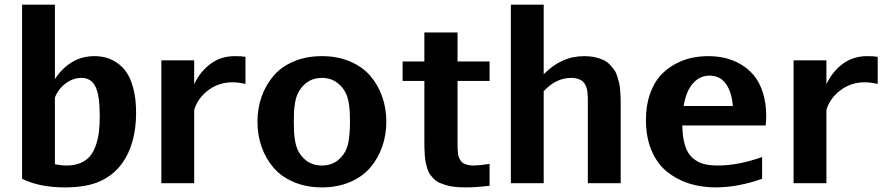

<svg xmlns="http://www.w3.org/2000/svg" viewBox="-20 -790 3822 828"><path d="M566.9 -304.2Q566.9 -169.9 506.8 -85.9Q470.2 -35.2 411.9 -8.5Q353.5 18.1 259.8 18.1Q149.9 18.1 75.2 -19V-770H216.8V-448.7Q246.1 -494.6 289.3 -521.2Q332.5 -547.9 387.2 -547.9Q412.1 -547.9 435.1 -542.2Q458 -536.6 482.9 -520.3Q507.8 -503.9 525.6 -478Q543.5 -452.1 555.2 -407.5Q566.9 -362.8 566.9 -304.2ZM268.1 -76.2Q302.2 -76.2 327.9 -87.4Q353.5 -98.6 368.9 -117.4Q384.3 -136.2 393.8 -164.6Q403.3 -192.9 406.7 -222.7Q410.2 -252.4 410.2 -290Q410.2 -379.9 391.4 -417Q372.6 -454.1 331.1 -454.1Q295.4 -454.1 263.7 -430.7Q231.9 -407.2 216.8 -369.6V-81.5Q243.7 -76.2 268.1 -76.2Z M1038.6 -428.2Q1006.8 -435.1 981.4 -435.1Q924.8 -435.1 879.4 -401.9Q834 -368.7 817.4 -316.4V0H675.8V-529.8H817.4V-426.8Q843.8 -482.4 888.4 -515.1Q933.1 -547.9 992.7 -547.9Q1023.4 -547.9 1038.6 -544.9Z M1489.3 -265.1Q1489.3 -292 1488.3 -309.3Q1487.3 -326.7 1483.4 -349.4Q1479.5 -372.1 1470.2 -390.4Q1460.9 -408.7 1446.3 -422.9Q1415 -454.1 1368.2 -454.1Q1321.3 -454.1 1290 -422.9Q1275.4 -408.7 1266.1 -390.4Q1256.8 -372.1 1252.9 -349.4Q1249 -326.7 1248 -309.3Q1247.1 -292 1247.1 -265.1Q1247.1 -238.3 1248 -220.9Q1249 -203.6 1252.9 -180.7Q1256.8 -157.7 1266.1 -139.4Q1275.4 -121.1 1290 -106.9Q1320.8 -76.2 1368.2 -76.2Q1415.5 -76.2 1446.3 -106.9Q1473.6 -133.8 1481.4 -171.6Q1489.3 -209.5 1489.3 -265.1ZM1368.2 -547.9Q1435.5 -547.9 1489.5 -524.9Q1543.5 -502 1577.1 -462.6Q1610.8 -423.3 1628.4 -372.8Q1646 -322.3 1646 -265.1Q1646 -208 1628.4 -157.7Q1610.8 -107.4 1577.4 -67.9Q1543.9 -28.3 1490 -5.1Q1436 18.1 1368.2 18.1Q1300.8 18.1 1246.8 -4.9Q1192.9 -27.8 1159.2 -67.4Q1125.5 -106.9 1107.9 -157.5Q1090.3 -208 1090.3 -265.1Q1090.3 -322.3 1107.9 -372.3Q1125.5 -422.4 1158.9 -462.2Q1192.4 -502 1246.3 -524.9Q1300.3 -547.9 1368.2 -547.9Z M1953.1 -171.9Q1953.1 -157.7 1953.4 -149.9Q1953.6 -142.1 1954.8 -130.4Q1956.1 -118.7 1958.7 -112.1Q1961.4 -105.5 1966.3 -97.7Q1971.2 -89.8 1978.5 -85.9Q1985.8 -82 1996.8 -79.1Q2007.8 -76.2 2022 -76.2Q2042.5 -76.2 2091.3 -83V11.2Q2031.7 18.1 1989.3 18.1Q1963.4 18.1 1941.9 15.9Q1920.4 13.7 1903.8 8.5Q1887.2 3.4 1874 -2.4Q1860.8 -8.3 1851.1 -18.6Q1841.3 -28.8 1834.5 -37.8Q1827.6 -46.9 1823 -61.8Q1818.4 -76.7 1815.9 -88.6Q1813.5 -100.6 1812 -119.6Q1810.5 -138.7 1810.3 -153.1Q1810.1 -167.5 1810.1 -189.9V-440.9H1716.3V-524.9H1810.1V-649.9H1953.1V-524.9H2091.3V-440.9H1953.1Z M2515.1 -351.1Q2515.1 -364.7 2514.9 -372.6Q2514.6 -380.4 2513.2 -392.8Q2511.7 -405.3 2509.3 -412.6Q2506.8 -419.9 2501.5 -428.7Q2496.1 -437.5 2488.8 -442.4Q2481.4 -447.3 2470 -450.7Q2458.5 -454.1 2443.8 -454.1Q2377.4 -454.1 2324.7 -396.5V0H2183.1V-770H2324.7V-469.7Q2400.4 -547.9 2500 -547.9Q2525.4 -547.9 2546.6 -543Q2567.9 -538.1 2583 -531Q2598.1 -523.9 2610.4 -511Q2622.6 -498 2630.1 -486.8Q2637.7 -475.6 2643.1 -457.5Q2648.4 -439.5 2651.1 -427.2Q2653.8 -415 2655 -394.5Q2656.2 -374 2656.5 -363.5Q2656.7 -353 2656.7 -333.5Q2656.7 -330.1 2656.7 -328.1V0H2515.1Z M2928.2 -333H3140.6Q3134.8 -396 3109.4 -429.9Q3084 -463.9 3040.5 -463.9Q2998 -463.9 2968.5 -430.7Q2939 -397.5 2928.2 -333ZM3066.4 18.1Q3003.9 18.1 2950.7 1Q2897.5 -16.1 2855.5 -50.3Q2813.5 -84.5 2789.6 -141.4Q2765.6 -198.2 2765.6 -272.9Q2765.6 -335 2782.7 -383.8Q2799.8 -432.6 2826.7 -462.6Q2853.5 -492.7 2889.9 -512.7Q2926.3 -532.7 2961.9 -540.3Q2997.6 -547.9 3034.7 -547.9Q3071.8 -547.9 3106.2 -540Q3140.6 -532.2 3173.6 -513.2Q3206.5 -494.1 3230.7 -465.3Q3254.9 -436.5 3269.5 -391.8Q3284.2 -347.2 3284.2 -291Q3284.2 -268.6 3282.2 -249H2922.4Q2923.3 -197.8 2934.1 -163.1Q2944.8 -128.4 2965.8 -109.6Q2986.8 -90.8 3012.9 -83.5Q3039.1 -76.2 3075.7 -76.2Q3163.1 -76.2 3266.6 -112.8V-19Q3161.6 18.1 3066.4 18.1Z M3765.1 -428.2Q3733.4 -435.1 3708 -435.1Q3651.4 -435.1 3606 -401.9Q3560.5 -368.7 3543.9 -316.4V0H3402.3V-529.8H3543.9V-426.8Q3570.3 -482.4 3615 -515.1Q3659.7 -547.9 3719.2 -547.9Q3750 -547.9 3765.1 -544.9Z"/></svg>

Font: Aurulent Sans
Style: Bold
Weight: 700
Version: Version 2007.05.04